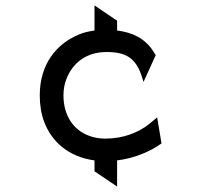

<svg xmlns="http://www.w3.org/2000/svg" viewBox="-20 -576 738 705"><path d="M571 -48 573 -50 557 -145 527 -120C487 -89 433 -67 366 -67C344 -67 322 -71 303 -79C250 -100 213 -151 213 -226C213 -248 217 -270 225 -289C247 -343 295 -385 371 -385C443 -385 481 -363 503 -288L507 -275L552 -374L550 -376C516 -437 464 -457 410 -464V-500L327 -556V-464C307 -461 287 -457 269 -449C187 -415 126 -340 126 -226C126 -192 131 -159 142 -129C170 -55 232 0 327 13V53L410 109V13C474 5 530 -19 571 -48Z"/></svg>

Font: Charger Monospace
Style: Regular
Weight: 400
Designer: Jasper
Foundry: Cannot Into Space Fonts
Version: Version 0.980